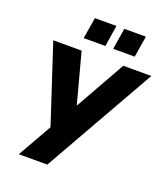

<svg xmlns="http://www.w3.org/2000/svg" viewBox="-162 -1026 994 1139"><g transform="rotate(20 335.5 -456.5)"><path d="M91 0 228 -241 220 -193 52 -705H231L325 -352H295L494 -705H671L271 0ZM403 -779 425 -913H561L539 -779ZM217 -779 239 -913H375L354 -779Z"/></g></svg>

Font: Nunito Sans 10pt Condensed Black
Style: Italic
Weight: 900
Width: 3
Italic angle: -9°
Designer: Vernon Adams
Foundry: Vernon Adams
Version: Version 3.101;gftools[0.9.27]